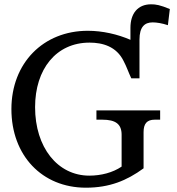

<svg xmlns="http://www.w3.org/2000/svg" viewBox="-20 -858 824 892"><path d="M395 -42C247 -42 143 -174 143 -360C143 -537 241 -660 396 -660C457 -660 521 -642 554 -575C568 -549 577 -521 590 -494H628V-674C628 -733 652 -754 689 -754C708 -754 733 -750 760 -741L769 -816C723 -835 704 -838 682 -838C619 -838 586 -794 586 -729V-673C526 -699 456 -715 388 -715C181 -715 33 -565 33 -351C33 -136 175 14 379 14C489 14 569 -19 647 -76V-244C647 -284 663 -302 699 -302H724V-345H428V-302H455C518 -302 545 -281 545 -232V-84C504 -56 449 -42 395 -42Z"/></svg>

Font: LT Superior Serif Medium
Style: Regular
Weight: 500
Designer: Daniel Lyons
Foundry: LyonsType
Version: Version 2.120;FEAKit 1.0